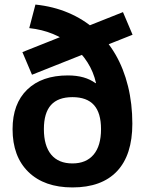

<svg xmlns="http://www.w3.org/2000/svg" viewBox="-20 -810 644 840"><path d="M297 10Q174 10 104.5 -57.5Q35 -125 35 -245Q35 -356 99 -418Q163 -480 277 -480Q315 -480 345 -471.5Q375 -463 398 -446L400 -447Q389 -496 362.5 -537.5Q336 -579 297.5 -610.5Q259 -642 211.5 -661.5Q164 -681 108 -687L135 -790Q213 -782 279 -754Q345 -726 397 -680Q449 -634 485 -572Q521 -510 540 -433Q559 -356 559 -269Q559 -132 492 -61Q425 10 297 10ZM297 -95Q357 -95 389.5 -133.5Q422 -172 422 -245Q422 -316 391 -350.5Q360 -385 297 -385Q234 -385 203 -350.5Q172 -316 172 -245Q172 -172 204 -133.5Q236 -95 297 -95ZM120 -483 78 -582 518 -757 560 -658Z"/></svg>

Font: M PLUS 2 Thin
Style: Bold
Weight: 700
Version: Version 1.001